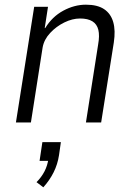

<svg xmlns="http://www.w3.org/2000/svg" viewBox="-20 -523 575 820"><path d="M48 0 126 -494H185L171 -403H173Q203 -452 250.5 -477.5Q298 -503 347 -503Q396 -503 424.5 -484Q453 -465 463.5 -429Q474 -393 466 -341L412 0H347L399 -332Q406 -371 400 -395.5Q394 -420 374.5 -432Q355 -444 322 -444Q289 -444 254.5 -427Q220 -410 194 -382Q168 -354 162 -320L112 0ZM165 277 136 255Q157 234 170 209Q183 184 187 154L192 164H149L161 84H240L232 140Q226 179 209 213Q192 247 165 277Z"/></svg>

Font: Nunito Sans 7pt Condensed Light
Style: Italic
Weight: 300
Width: 3
Italic angle: -9°
Designer: Vernon Adams
Foundry: Vernon Adams
Version: Version 3.101;gftools[0.9.27]